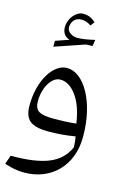

<svg xmlns="http://www.w3.org/2000/svg" viewBox="-144 -777 751 1118"><g transform="rotate(15 231.5 -217.5)"><path d="M339.7 -80.7Q306.8 -76.7 270.3 -75.3Q233.9 -73.9 202.3 -73.9Q139.6 -73.9 114.5 -89.6Q89.4 -105.3 89.4 -148.3Q89.4 -190.8 102.4 -226.2Q115.4 -261.6 137 -282.8Q158.6 -304.1 184.8 -304.1Q237.4 -304.1 280.8 -245.4Q324.2 -186.7 339.7 -80.7ZM117.2 273.6Q179.5 273.6 230.8 253Q282.1 232.3 319.4 194.1Q356.7 155.8 377 102.7Q397.4 49.5 397.4 -15.9Q397.4 -94.9 382 -161.5Q366.5 -228.1 339.4 -276.9Q312.4 -325.7 277.8 -352.6Q243.3 -379.5 204.6 -379.5Q173.2 -379.5 145 -358.8Q116.7 -338.1 95.1 -301.7Q73.4 -265.3 61.1 -216.9Q48.8 -168.4 48.8 -112.4Q48.8 -45.7 82.6 -19.8Q116.5 6.1 192.7 6.1Q233.7 6.1 275.2 2.6Q316.8 -0.9 355 -7.6Q357.6 9.6 359.4 23.9Q361.1 38.2 361.6 55.8Q329.1 132.7 247.4 166.3Q165.7 199.9 18.7 198.9L0 252.5Q19.2 258.8 38.9 263.6Q58.5 268.4 78.5 271Q98.4 273.6 117.2 273.6ZM153.1 -612Q153.1 -636.8 168.7 -655.2Q184.3 -673.5 213.8 -673.5Q226.8 -673.5 240.6 -669.2Q254.3 -665 271.1 -653.7L289.4 -678.8Q266.1 -697.6 250 -703.3Q233.9 -709 213.8 -709Q197.7 -709 182.5 -700.5Q167.4 -692 155.4 -677.3Q143.4 -662.5 136.6 -644.2Q129.7 -625.8 129.7 -605.6Q129.7 -582.1 141 -565.4Q152.2 -548.6 175.2 -541.9L94.2 -513.8V-478.3L274.7 -540L313.9 -541.4L320 -579.9Q288.8 -572.6 262.2 -568.3Q235.6 -564.1 217 -564.1Q191.6 -564.1 172.4 -577.6Q153.1 -591.1 153.1 -612Z"/></g></svg>

Font: Pinar-VF
Style: Regular
Weight: 300
Designer: Amin Abedi
Version: Version 3.0